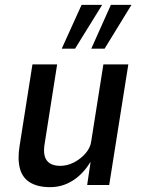

<svg xmlns="http://www.w3.org/2000/svg" viewBox="-20 -764 587 793"><path d="M187 9Q136 9 104 -10.5Q72 -30 62 -69Q52 -108 61 -162L114 -498H216L165 -174Q159 -141 164.5 -120Q170 -99 186.5 -89Q203 -79 229 -79Q258 -79 286 -93.5Q314 -108 334 -131.5Q354 -155 357 -182L407 -498H510L431 0H340L354 -94H353Q322 -44 279.5 -17.5Q237 9 187 9ZM357 -563 438 -744H523L412 -563ZM235 -563 317 -744H402L290 -563Z"/></svg>

Font: Nunito Sans 7pt Condensed SemiBold
Style: Italic
Weight: 600
Width: 3
Italic angle: -9°
Designer: Vernon Adams
Foundry: Vernon Adams
Version: Version 3.101;gftools[0.9.27]